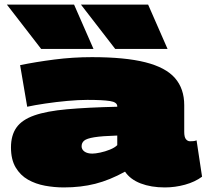

<svg xmlns="http://www.w3.org/2000/svg" viewBox="-20 -810 904 840"><path d="M28 -165Q28 -218 52 -252Q76 -286 130 -305Q184 -324 273.5 -332Q363 -340 493 -343V-345Q493 -363 461 -368Q429 -373 362 -373Q324 -373 274.5 -368.5Q225 -364 178 -357Q131 -350 99 -343L68 -525Q136 -539 217.5 -549.5Q299 -560 382 -560Q527 -560 616 -537.5Q705 -515 745.5 -468.5Q786 -422 786 -350V-233Q786 -210 793.5 -201Q801 -192 811 -192Q817 -192 825 -192.5Q833 -193 840 -196L864 -37Q833 -14 789.5 -2Q746 10 701 10Q641 10 595.5 -7.5Q550 -25 527 -59Q460 -22 397 -6Q334 10 259 10Q218 10 177 2.5Q136 -5 102.5 -24Q69 -43 48.5 -77.5Q28 -112 28 -165ZM337 -170Q337 -156 349.5 -147Q362 -138 384 -138Q397 -138 418.5 -142.5Q440 -147 461 -155.5Q482 -164 493 -175V-217Q426 -215 392.5 -209.5Q359 -204 348 -194.5Q337 -185 337 -170ZM160 -596 10 -790H304L389 -596ZM484 -596 334 -790H628L713 -596Z"/></svg>

Font: Georama ExtraExtended Black
Style: Regular
Weight: 900
Width: 8
Designer: Jean-Baptiste Levee
Foundry: Production Type
Version: Version 1.000